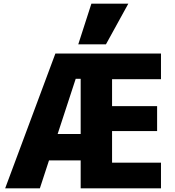

<svg xmlns="http://www.w3.org/2000/svg" viewBox="-20 -1020 948 1040"><path d="M8 0 280 -730H852V-591H587V-445H831V-310H587V-139H852V0H417V-593H390L196 0ZM164 -151V-294H510V-151ZM554 -780H404L475 -1000H675Z"/></svg>

Font: M PLUS 1 ExtraBold
Style: Regular
Weight: 800
Designer: Coji Morishita
Foundry: UNDERFOREST DESIGN
Version: Version 1.001